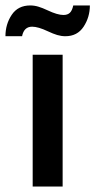

<svg xmlns="http://www.w3.org/2000/svg" viewBox="-70 -685 350 705"><path d="M170 -552Q155 -552 140 -556.5Q125 -561 106 -570Q70 -587 48 -587Q18 -587 11 -552H-50Q-50 -596 -27 -630.5Q-4 -665 41 -665Q56 -665 71 -660.5Q86 -656 105 -647Q141 -630 163 -630Q178 -630 186.5 -638Q195 -646 199 -665H260Q260 -622 237 -587Q214 -552 170 -552ZM50 -484H160V0H50Z"/></svg>

Font: Pragati Narrow
Style: Bold
Weight: 700
Designer: Hector Gatti, Marcela Romero, Pablo Cosgaya and Nicolas Silva
Foundry: Omnibus-Type
Version: Version 1.010; ttfautohint (v1.3)